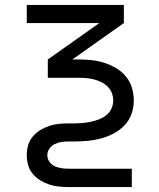

<svg xmlns="http://www.w3.org/2000/svg" viewBox="-20 -540 640 775"><path d="M258 215Q238 215 217.5 213Q197 211 178 204.5Q159 198 142 187.5Q125 177 112 161.5Q99 146 93.5 126Q88 106 88 86Q88 66 93.5 46.5Q99 27 112 11.5Q125 -4 142 -14.5Q159 -25 178 -31.5Q197 -38 217.5 -40Q238 -42 258 -42H279Q296 -42 313 -43.5Q330 -45 346.5 -48.5Q363 -52 379 -58Q395 -64 408.5 -74.5Q422 -85 429.5 -101Q437 -117 437 -134Q437 -134 437 -134Q437 -134 437 -134Q437 -150 431.5 -164.5Q426 -179 415 -190Q404 -201 390 -208Q376 -215 361 -219Q346 -223 330.5 -224.5Q315 -226 300 -226H173V-300L381 -447H88V-520H480V-447L272 -300H300Q326 -300 352 -297Q378 -294 402.5 -286Q427 -278 449.5 -264.5Q472 -251 488.5 -231Q505 -211 512.5 -185.5Q520 -160 520 -134H479H520Q520 -134 520 -134Q520 -134 520 -134Q520 -106 510.5 -79.5Q501 -53 482 -33.5Q463 -14 438.5 -1Q414 12 387.5 19Q361 26 333.5 28.5Q306 31 279 31H258Q243 31 228.5 33Q214 35 201 41.5Q188 48 179.5 60Q171 72 171 86Q171 101 179.5 113Q188 125 201 131Q214 137 228.5 139Q243 141 258 141H512V215Z"/></svg>

Font: Iosevka Meiseki Sans
Style: Regular
Weight: 400
Monospace: yes
Designer: Belleve Invis
Foundry: Belleve Invis
Version: Version 11.2.6; ttfautohint (v1.8.4)